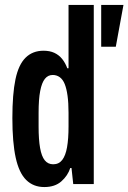

<svg xmlns="http://www.w3.org/2000/svg" viewBox="-20 -744 519 776"><path d="M159 12Q115 12 86 -16.5Q57 -45 43.5 -106.5Q30 -168 30 -267Q30 -364 42.5 -423.5Q55 -483 83.5 -511Q112 -539 156 -539Q181 -539 199.5 -530.5Q218 -522 231 -506Q244 -490 252 -468H257V-724H359V0H276L269 -65H264Q254 -34 228 -11Q202 12 159 12ZM195 -80Q218 -80 231.5 -97.5Q245 -115 251 -149Q257 -183 257 -233V-288Q257 -328 253 -357Q249 -386 241.5 -404.5Q234 -423 221.5 -432Q209 -441 193 -441Q174 -441 161.5 -425.5Q149 -410 142.5 -376.5Q136 -343 136 -288V-233Q136 -180 142 -146Q148 -112 161 -96Q174 -80 195 -80ZM389 -555V-724H479L448 -555Z"/></svg>

Font: Archivo ExtraCondensed SemiBold
Style: Regular
Weight: 600
Width: 2
Designer: Hector Gatti
Foundry: Omnibus-Type
Version: Version 2.001